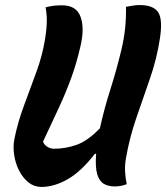

<svg xmlns="http://www.w3.org/2000/svg" viewBox="-20 -728 657 759"><path d="M144 11Q115 11 92.5 -7Q70 -25 55.5 -53.5Q41 -82 36 -115.5Q31 -149 37 -179Q50 -244 75 -311Q100 -378 124 -444Q148 -510 158 -573Q165 -617 165 -646.5Q165 -676 160 -699Q179 -704 194 -705.5Q209 -707 225 -707Q282 -707 298.5 -661.5Q315 -616 298 -545Q283 -479 262.5 -422.5Q242 -366 214.5 -306Q187 -246 150 -168Q155 -155 167.5 -147.5Q180 -140 194 -140Q239 -140 283 -155.5Q327 -171 375 -221Q391 -295 416 -373.5Q441 -452 460.5 -534Q480 -616 478 -701Q495 -704 506.5 -706Q518 -708 532 -708Q586 -708 605 -680Q624 -652 612 -575Q600 -496 573 -418Q546 -340 519 -262Q492 -184 478 -103Q473 -75 474.5 -49Q476 -23 481 0Q468 5 456.5 7Q445 9 433 9Q409 9 391 -1Q373 -11 364.5 -38.5Q356 -66 360 -120H355Q301 -50 247.5 -19.5Q194 11 144 11Z"/></svg>

Font: Recursive Mn Csl St
Style: Bold Italic
Weight: 700
Italic angle: -15°
Monospace: yes
Version: Version 1.079;hotconv 1.0.112;makeotfexe 2.5.65598; ttfautoh